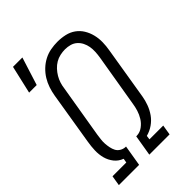

<svg xmlns="http://www.w3.org/2000/svg" viewBox="-242 -899 985 985"><g transform="rotate(-45 250.0 -406.5)"><path d="M20 -661 55 -813H123L75 -661ZM10 0 19 -55H119L123 -78Q96 -88 79 -109.5Q62 -131 55 -157.5Q48 -184 49 -213Q50 -242 55 -271L102 -558Q106 -582 114 -606Q122 -630 135.5 -652Q149 -674 168 -692Q187 -710 210 -722Q233 -734 258 -738.5Q283 -743 307 -743Q335 -743 361.5 -737Q388 -731 409 -716Q430 -701 443.5 -679Q457 -657 463.5 -631Q470 -605 469.5 -577.5Q469 -550 464 -522L417 -236Q413 -211 403.5 -185.5Q394 -160 378.5 -138Q363 -116 340 -100Q317 -84 290 -77L287 -55H387L378 0H231L250 -114H256Q278 -115 297 -129Q316 -143 328 -162.5Q340 -182 346.5 -203Q353 -224 356 -245L404 -531Q407 -550 408 -569Q409 -588 406 -605.5Q403 -623 395 -639Q387 -655 374 -666.5Q361 -678 343.5 -683Q326 -688 307 -688Q290 -688 271.5 -684Q253 -680 237 -670.5Q221 -661 208 -647Q195 -633 185.5 -617Q176 -601 170.5 -583.5Q165 -566 163 -549L115 -262Q113 -247 111 -231.5Q109 -216 110 -201Q111 -186 114 -171Q117 -156 123.5 -143.5Q130 -131 143 -123Q156 -115 171 -114H176L157 0Z"/></g></svg>

Font: Iosevka SS18 Light
Style: Italic
Weight: 300
Italic angle: -9°
Monospace: yes
Designer: Belleve Invis
Foundry: Belleve Invis
Version: Version 25.1.1; ttfautohint (v1.8.4)